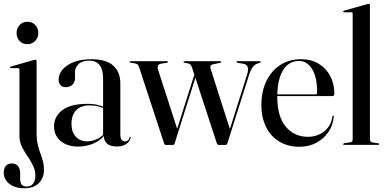

<svg xmlns="http://www.w3.org/2000/svg" viewBox="-28 -756 2016 1002"><path d="M163 -57.5Q163 -27 168.8 -2.8Q174.5 21.5 182.2 42.8Q190 64 195.8 85.2Q201.5 106.5 201.5 131Q201.5 173 174.5 199.8Q147.5 226.5 99.5 226.5Q65.5 226.5 41.5 215.8Q17.5 205 4.5 186.5Q-8.5 168 -8.5 146Q-8.5 121.5 3 109.2Q14.5 97 34 97Q53 97 65 110Q77 123 77 144.5V177Q77 197.5 85.5 207.5Q94 217.5 109.5 217.5Q133 217.5 144.8 202.5Q156.5 187.5 156.5 160Q156.5 137.5 148.2 117.2Q140 97 127.5 77.8Q115 58.5 102.5 39Q90 19.5 81.8 -1.2Q73.5 -22 73.5 -46V-393.5Q73.5 -397 71.8 -398.5Q70 -400 67 -400.5H28.5Q26 -400.5 24.8 -401.5Q23.5 -402.5 23.5 -404Q23.5 -406 24.8 -407Q26 -408 28.5 -408.5L145 -442Q150 -443.5 152.2 -443.8Q154.5 -444 157 -444Q159.5 -444 161.2 -442Q163 -440 163 -437ZM114.5 -525.5Q89.5 -525.5 74 -542.5Q58.5 -559.5 58.5 -584Q58.5 -608.5 74.5 -625.5Q90.5 -642.5 114.5 -642.5Q140 -642.5 156 -625.5Q172 -608.5 172 -584Q172 -559.5 155.8 -542.5Q139.5 -525.5 114.5 -525.5Z M514 -47V-51L510 -48V-348Q510 -392.5 492 -416Q474 -439.5 438.5 -439.5Q400 -439.5 381.8 -421.2Q363.5 -403 363.5 -382.5V-348Q363.5 -327 349.8 -314Q336 -301 315 -301Q298.5 -301 288.2 -311.2Q278 -321.5 278 -341.5Q278 -367.5 297.5 -391.8Q317 -416 355.5 -431.5Q394 -447 449.5 -447Q525.5 -447 562.8 -413.8Q600 -380.5 600 -321V-55Q600 -35 606.5 -26.5Q613 -18 623 -18Q632.5 -18 639.5 -23.2Q646.5 -28.5 648 -39.5Q648.5 -41.5 649.2 -42.2Q650 -43 651 -43Q652.5 -43 653 -42Q653.5 -41 653.5 -39Q653.5 -30.5 646.2 -19.5Q639 -8.5 623.2 0Q607.5 8.5 582 8.5Q547.5 8.5 530.8 -6.5Q514 -21.5 514 -47ZM254 -96.5Q254 -148 297.2 -181Q340.5 -214 428 -214Q463 -214 486.5 -207.2Q510 -200.5 530 -191L526.5 -186Q507 -195 485.8 -200.5Q464.5 -206 438.5 -206Q393 -206 369 -180.2Q345 -154.5 345 -110Q345 -67 367.5 -42.8Q390 -18.5 426 -18.5Q452 -18.5 477 -29.5Q502 -40.5 519 -62.5L523.5 -58Q501 -25.5 462.2 -8.2Q423.5 9 379.5 9Q323 9 288.5 -20.2Q254 -49.5 254 -96.5Z M873.5 0.5H839Q835 0.5 832.5 -1.2Q830 -3 828.5 -7.5L697.5 -406.5Q694 -416.5 688.8 -420.5Q683.5 -424.5 674.5 -425.5L653.5 -429Q651 -429.5 650 -430.5Q649 -431.5 649 -433Q649 -435 650.2 -435.8Q651.5 -436.5 653.5 -436.5H844Q846.5 -436.5 847.8 -435.5Q849 -434.5 849 -432.5Q849 -431.5 847.8 -430.5Q846.5 -429.5 843.5 -428.5L816.5 -424.5Q800.5 -422 796.5 -413.8Q792.5 -405.5 797.5 -390.5L899 -76L881 -34.5L995 -394L1003.5 -388L883 -6.5Q882 -3 879.2 -1.2Q876.5 0.5 873.5 0.5ZM1148.5 0.5H1114Q1110.5 0.5 1107.8 -1.8Q1105 -4 1103.5 -8.5L974.5 -402.5Q971 -413.5 966.2 -418.5Q961.5 -423.5 954 -425L935.5 -428.5Q932.5 -429 931 -430.2Q929.5 -431.5 929.5 -433Q929.5 -436.5 934.5 -436.5H1121Q1126.5 -436.5 1126.5 -432.5Q1126.5 -431 1125.2 -430Q1124 -429 1120.5 -428L1088.5 -421.5Q1074 -419 1071 -412.5Q1068 -406 1072 -394.5L1175 -72.5L1154.5 -28L1261.5 -367Q1270 -393.5 1264.2 -407.2Q1258.5 -421 1238 -424L1211.5 -428.5Q1208.5 -429.5 1207.2 -430.5Q1206 -431.5 1206 -433Q1206 -435 1207.2 -435.8Q1208.5 -436.5 1211 -436.5H1327Q1330 -436.5 1331.5 -435.5Q1333 -434.5 1333 -432.5Q1333 -431 1331.8 -430Q1330.5 -429 1327.5 -428L1315 -424Q1301 -419.5 1290.8 -405.8Q1280.5 -392 1272.5 -367L1158.5 -7.5Q1157.5 -3.5 1154.8 -1.5Q1152 0.5 1148.5 0.5Z M1717 -265.5Q1717 -260.5 1713.8 -257.5Q1710.5 -254.5 1704.5 -254.5H1395.5V-263.5H1618Q1627 -263.5 1627 -273Q1627 -355 1600.2 -396.5Q1573.5 -438 1532.5 -438Q1496.5 -438 1471.2 -416.2Q1446 -394.5 1432.5 -352.8Q1419 -311 1419 -251.5Q1419 -148.5 1463.2 -95.2Q1507.5 -42 1578.5 -42Q1628 -42 1664 -70.5Q1700 -99 1707 -148.5Q1708 -150.5 1709 -151.5Q1710 -152.5 1710.5 -152.5Q1712.5 -152.5 1713.5 -151.2Q1714.5 -150 1714 -147Q1710 -102 1685.5 -66.5Q1661 -31 1622 -10.5Q1583 10 1534.5 10Q1475 10 1430.2 -16.8Q1385.5 -43.5 1360.8 -92.8Q1336 -142 1336 -208.5Q1336 -277.5 1361.5 -331.5Q1387 -385.5 1433.8 -416.2Q1480.5 -447 1543 -447Q1596 -447 1635 -423.5Q1674 -400 1695.5 -359Q1717 -318 1717 -265.5Z M1902.5 -729.5V-28.5Q1902.5 -22 1905.5 -18.2Q1908.5 -14.5 1915 -13L1946 -8Q1949 -8 1950.2 -6.8Q1951.5 -5.5 1951.5 -3.5Q1951.5 -2 1950.2 -1Q1949 0 1946.5 0H1767Q1765 0 1763.8 -1Q1762.5 -2 1762.5 -3.5Q1762.5 -5 1764.2 -6.5Q1766 -8 1769.5 -9L1800 -13Q1807 -14.5 1809.8 -18.2Q1812.5 -22 1812.5 -27.5V-685.5Q1812.5 -688.5 1811.2 -690.2Q1810 -692 1806 -692H1767.5Q1765.5 -692 1764.2 -693.2Q1763 -694.5 1763 -696Q1763 -698 1764.2 -698.8Q1765.5 -699.5 1768 -700.5L1885.5 -733.5Q1890.5 -735 1892.5 -735.5Q1894.5 -736 1896.5 -736Q1899.5 -736 1901 -734Q1902.5 -732 1902.5 -729.5Z"/></svg>

Font: Fraunces 96pt
Style: Regular
Weight: 400
Version: Version 1.000;[b76b70a41]